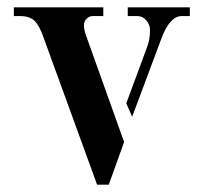

<svg xmlns="http://www.w3.org/2000/svg" viewBox="-20 -494 570 526"><path d="M326 -211 342 -174 422 -388C437.3 -429.3 456 -450 478 -450H500V-474H330V-450H356C366 -450 374.3 -446 381 -438C387.7 -430 391 -421.3 391 -412C391 -395.3 388.7 -380.7 384 -368ZM320 -105 216 -396C212 -407.3 210 -416.7 210 -424C210 -432 212.5 -438.3 217.5 -443C222.5 -447.7 228 -450 234 -450H263V-474H18V-450H35C52.3 -450 65.5 -445.7 74.5 -437C83.5 -428.3 91.7 -413.3 99 -392L246 12H278Z"/></svg>

Font: Km Standard TT
Style: Bold
Weight: 700
Designer: Alexey Kryukov <alexios@thessalonica.org.ru>
Version: Version 2.0.2